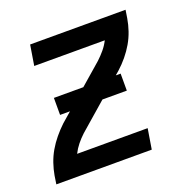

<svg xmlns="http://www.w3.org/2000/svg" viewBox="-99 -615 699 711"><g transform="rotate(-20 250.0 -260.0)"><path d="M6 0 11 -33Q15 -56 23 -79.5Q31 -103 43.5 -124.5Q56 -146 72.5 -166Q89 -186 107 -203L146 -237H107V-304H223L307 -377Q322 -391 335 -406.5Q348 -422 357 -440H79L92 -520H468L463 -488Q459 -464 451 -440.5Q443 -417 430.5 -395.5Q418 -374 401.5 -354Q385 -334 366 -317L351 -304H370V-237H274L166 -143Q151 -129 138.5 -113.5Q126 -98 117 -80H395L382 0Z"/></g></svg>

Font: Iosevka Curly Medium
Style: Italic
Weight: 500
Italic angle: -9°
Monospace: yes
Designer: Belleve Invis
Foundry: Belleve Invis
Version: Version 22.1.2; ttfautohint (v1.8.4)